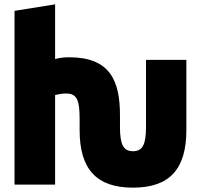

<svg xmlns="http://www.w3.org/2000/svg" viewBox="-20 -826 921 885"><path d="M533 -295V-241C533 -161 548 -129 593 -129C638 -129 653 -161 653 -241V-550H839V-226C839 -47 762 39 593 39C424 39 347 -47 347 -226V-277C347 -362 336 -395 285 -395C266 -395 246 -391 234 -388V25H47V-776L234 -806V-554C256 -560 277 -562 299 -562C488 -562 533 -453 533 -295Z"/></svg>

Font: Repo Black
Style: Regular
Weight: 900
Designer: Stefan Peev
Foundry: Context Ltd
Version: Version 1.502